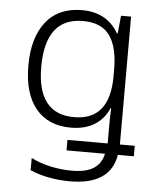

<svg xmlns="http://www.w3.org/2000/svg" viewBox="-55 -588 709 875"><g transform="rotate(5 300.0 -151.0)"><path d="M115 205V149Q153 169 202.5 180Q252 191 302 191Q366 191 401 169Q436 147 446 101H270V53H454V-30Q454 -81 456 -108H453Q431 -57 387 -30.5Q343 -4 280 -4Q176 -4 119.5 -73Q63 -142 63 -269Q63 -397 120.5 -469.5Q178 -542 285 -542Q399 -542 452 -451H456L464 -532H510V53H578V101H505Q482 240 297 240Q248 240 200.5 231Q153 222 115 205ZM454 -254V-286Q454 -387 416.5 -440Q379 -493 294 -493Q207 -493 164.5 -436Q122 -379 122 -269Q122 -161 164 -107Q206 -53 291 -53Q454 -53 454 -254Z"/></g></svg>

Font: Noto Sans Mono UI Light
Style: Regular
Weight: 300
Monospace: yes
Designer: Monotype Design team
Foundry: Monotype Imaging Inc.
Version: Version 1.000